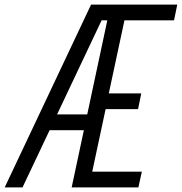

<svg xmlns="http://www.w3.org/2000/svg" viewBox="-82 -820 795 840"><path d="M-61.5 0 316.5 -800H693.5L679.5 -731H462.5L394 -411.5H536L522 -342.5H380L321.5 -69H538.5L523.5 0H231.5L387.5 -731H362.5L16.5 0ZM90.5 -250.5 123 -319.5H353L338 -250.5Z"/></svg>

Font: Victor Mono Thin
Style: Italic
Weight: 100
Italic angle: -12°
Monospace: yes
Designer: Rune Bjørnerås
Version: Version 1.561;gftools[0.9.30]